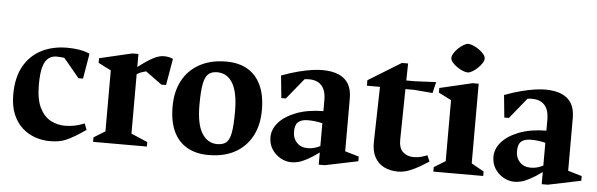

<svg xmlns="http://www.w3.org/2000/svg" viewBox="-46 -812 3037 977"><g transform="rotate(5 1473.0 -323.5)"><path d="M231.8 15.6Q192.9 15.6 156.4 2.9Q120 -9.8 90.6 -36.1Q61.3 -62.5 43.8 -104.3Q26.3 -146 26.3 -204.1Q26.3 -291.4 58.5 -349.1Q90.8 -406.7 147.8 -436.2Q204.9 -465.6 279.7 -465.6Q312.6 -465.6 341.3 -460.9Q370 -456.1 394.7 -445.1L372.9 -316.1H349.6L269.6 -412.5Q265.1 -413.9 251.9 -415Q238.8 -416.1 229.6 -416.1Q207.4 -416.1 189.5 -403.7Q171.6 -391.2 161.7 -358.9Q151.7 -326.5 151.7 -265Q151.7 -191.1 173 -148.2Q194.2 -105.4 228.7 -87.2Q263.1 -69.1 300.7 -69.1Q324.9 -69.1 348.7 -73.5Q372.5 -77.9 401.5 -89.6L413.6 -57.6Q381.4 -35.5 357.4 -21.2Q333.5 -6.9 314.2 1.1Q294.9 9.1 275.2 12.4Q255.5 15.6 231.8 15.6Z M451.9 0V-22.9L510 -58.7V-370.1L445.1 -402.9V-426.6L611.9 -465.6H642.9V-399Q690.2 -435.4 720.1 -450.5Q750 -465.6 772 -465.6Q801 -465.6 820 -455.6L796.6 -320.4H772.7L689.7 -381Q681.6 -379.3 668.2 -374.7Q654.9 -370.1 642.9 -362.1V-58.7L726.7 -22.9V0Z M1042 15.6Q978.8 15.6 933.2 -10.2Q887.6 -36 863.4 -87Q839.3 -138 839.3 -213.9Q839.3 -292.1 869.9 -348.5Q900.6 -404.9 957.3 -435.4Q1014 -466 1091.9 -466Q1155.5 -466 1200.4 -440.2Q1245.2 -414.4 1269.4 -363.2Q1293.6 -312 1293.6 -236.1Q1293.6 -158.2 1263.2 -101.9Q1232.9 -45.5 1176.9 -14.9Q1120.9 15.6 1042 15.6ZM1082 -43.6Q1111 -43.6 1127.5 -57Q1144 -70.4 1151.1 -107.7Q1158.1 -145.1 1158.1 -215.9Q1158.1 -313.9 1130 -360.9Q1101.9 -407.9 1050.3 -407.9Q1022.9 -407.9 1006.2 -393.9Q989.5 -379.9 982.1 -342.6Q974.7 -305.3 974.7 -234.1Q974.7 -136.1 1003.7 -89.9Q1032.6 -43.6 1082 -43.6Z M1466.4 15.6Q1437.4 15.6 1410.3 0.6Q1383.3 -14.5 1366.1 -41Q1349 -67.5 1349 -101.9Q1349 -143 1379.4 -177.7Q1409.8 -212.4 1467.2 -234.6Q1524.6 -256.9 1605.9 -257.9V-314.1Q1605.9 -347.4 1596.1 -368.9Q1586.4 -390.4 1567.2 -401.6Q1548.1 -412.9 1518.6 -412.9Q1513.2 -412.9 1506.5 -412.4Q1499.7 -411.9 1495.9 -410.9L1410 -305.4H1386.8L1375.4 -419.7Q1422.2 -437.4 1461.9 -447.4Q1501.5 -457.5 1532.1 -461.6Q1562.7 -465.6 1581.6 -465.6Q1632.4 -465.6 1666.2 -451.1Q1700 -436.6 1717.1 -407.6Q1734.1 -378.5 1734.1 -333.4V-63.9L1805.1 -43.2V-19.3L1636.9 15.6H1605.9V-46.4Q1569.6 -20 1543.5 -6.4Q1517.4 7.1 1499.2 11.4Q1481 15.6 1466.4 15.6ZM1542.6 -63.1Q1558.6 -63.1 1574.1 -67Q1589.5 -70.9 1605.9 -79.4V-195.7Q1591.6 -199.6 1573.2 -202.2Q1554.9 -204.9 1531.9 -204.9Q1499.5 -204.9 1482.7 -190.8Q1465.9 -176.7 1465.9 -140Q1465.9 -107 1486.7 -85.1Q1507.5 -63.1 1542.6 -63.1Z M2009.9 15.6Q1971.3 15.6 1940 0.6Q1908.8 -14.4 1891.4 -46.1Q1874.1 -77.9 1875.4 -126.6L1881.9 -406H1815.1V-434.1L1982.6 -537H2014.1L2012.5 -450H2056.6L2164.6 -455L2151 -398L2056.6 -406H2011.9L2007.9 -149.7Q2006.9 -104.5 2028.4 -84.7Q2050 -64.9 2082.9 -64.9Q2105.2 -64.9 2121.9 -69.7Q2138.6 -74.6 2152.9 -80.1L2166 -49.1Q2146.7 -36.7 2120.9 -21.4Q2095.1 -6.1 2066.6 4.8Q2038 15.6 2009.9 15.6Z M2189.9 0V-22.9L2248 -58.7V-370.1L2183.1 -402.9V-426.6L2349.9 -465.6H2380.9V-58.7L2444.7 -22.9V0ZM2319.9 -517.9Q2309.5 -517.9 2294.4 -524.1Q2279.4 -530.3 2265 -540.2Q2250.6 -550.1 2240.8 -561.8Q2230.9 -573.5 2230.9 -584.3Q2230.9 -595 2239.1 -608.5Q2247.4 -622 2260.3 -634.4Q2273.3 -646.7 2287 -654.9Q2300.7 -663 2311.1 -663Q2321.1 -663 2336.2 -656.8Q2351.2 -650.6 2365.8 -640.4Q2380.4 -630.1 2390.2 -618.4Q2400.1 -606.8 2400.1 -595.4Q2400.1 -584.6 2391.4 -571.4Q2382.6 -558.3 2369.7 -545.9Q2356.7 -533.5 2343 -525.7Q2329.2 -517.9 2319.9 -517.9Z M2605.4 15.6Q2576.4 15.6 2549.3 0.6Q2522.3 -14.5 2505.1 -41Q2488 -67.5 2488 -101.9Q2488 -143 2518.4 -177.7Q2548.8 -212.4 2606.2 -234.6Q2663.6 -256.9 2744.9 -257.9V-314.1Q2744.9 -347.4 2735.1 -368.9Q2725.4 -390.4 2706.2 -401.6Q2687.1 -412.9 2657.6 -412.9Q2652.2 -412.9 2645.5 -412.4Q2638.7 -411.9 2634.9 -410.9L2549 -305.4H2525.8L2514.4 -419.7Q2561.2 -437.4 2600.9 -447.4Q2640.5 -457.5 2671.1 -461.6Q2701.7 -465.6 2720.6 -465.6Q2771.4 -465.6 2805.2 -451.1Q2839 -436.6 2856.1 -407.6Q2873.1 -378.5 2873.1 -333.4V-63.9L2944.1 -43.2V-19.3L2775.9 15.6H2744.9V-46.4Q2708.6 -20 2682.5 -6.4Q2656.4 7.1 2638.2 11.4Q2620 15.6 2605.4 15.6ZM2681.6 -63.1Q2697.6 -63.1 2713.1 -67Q2728.5 -70.9 2744.9 -79.4V-195.7Q2730.6 -199.6 2712.2 -202.2Q2693.9 -204.9 2670.9 -204.9Q2638.5 -204.9 2621.7 -190.8Q2604.9 -176.7 2604.9 -140Q2604.9 -107 2625.7 -85.1Q2646.5 -63.1 2681.6 -63.1Z"/></g></svg>

Font: Ancizar Serif Light
Style: Regular
Weight: 300
Designer: Cesar Puertas, Viviana Monsalve, Julian Moncada, Julian Prieto, Jose Castro, Felipe Aragon, Mariel Hernandez, Sara Alarc
Version: Version 8.100